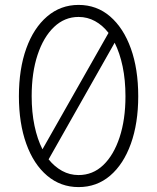

<svg xmlns="http://www.w3.org/2000/svg" viewBox="-20 -746 640 782"><path d="M300 16Q227 16 172 -30.5Q117 -77 87 -160.5Q57 -244 57 -354Q57 -465 87 -548.5Q117 -632 172 -679Q227 -726 300 -726Q374 -726 428.5 -679Q483 -632 513 -548.5Q543 -465 543 -354Q543 -244 513 -160.5Q483 -77 428.5 -30.5Q374 16 300 16ZM109 -354Q109 -289 120.5 -234Q132 -179 153 -138L422 -612Q398 -643 367 -660Q336 -677 300 -677Q243 -677 200 -636Q157 -595 133 -522.5Q109 -450 109 -354ZM300 -33Q358 -33 400.5 -73.5Q443 -114 467 -186.5Q491 -259 491 -354Q491 -420 479.5 -475Q468 -530 447 -572L178 -97Q202 -67 233 -50Q264 -33 300 -33Z"/></svg>

Font: Geist Mono ExtraLight
Style: Regular
Weight: 200
Monospace: yes
Designer: Basement.studio, Andrés Briganti, Mateo Zaragoza
Foundry: Basement.studio, Vercel, Andrés Briganti, Guido Ferreyra, Mateo Zaragoza
Version: Version 1.500; ttfautohint (v1.8.4.7-5d5b)